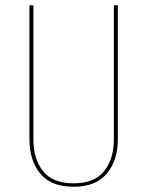

<svg xmlns="http://www.w3.org/2000/svg" viewBox="-20 -701 560 730"><path d="M428 -171Q428 -92 386.5 -41.5Q345 9 260 9Q174 9 133 -41Q92 -91 92 -171V-681H107V-172Q107 -96 144 -50Q181 -4 260 -4Q339 -4 376 -50.5Q413 -97 413 -172V-681H428Z"/></svg>

Font: Fira Sans Compressed Hair
Style: Regular
Weight: 100
Width: 1
Designer: bBox Type GmbH & Carrois Corporate GbR & Edenspiekermann AG
Foundry: bBox Type GmbH & Carrois Corporate GbR & Edenspiekermann AG
Version: Version 4.301